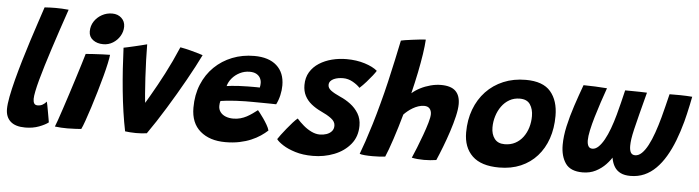

<svg xmlns="http://www.w3.org/2000/svg" viewBox="-47 -922 4229 1162"><g transform="rotate(5 2067.5 -341.5)"><path d="M269.4 -23.4Q250.9 -8.6 213.3 5.8Q175.8 20.1 129 20.1Q69.5 20.1 39.8 -6.8Q10 -33.8 10 -82Q10 -111.2 18.9 -157.9Q27.9 -204.5 42.8 -261.9Q57.8 -319.2 76.2 -381.6Q94.6 -443.9 114.3 -505.1Q134 -566.2 151.9 -620.2Q169.9 -674.2 183.2 -714.5Q219.8 -717 249.9 -717Q269.2 -717 288.1 -716.1Q306.9 -715.1 329.4 -713Q307.5 -649.1 286.9 -587.9Q266.4 -526.8 248.2 -470.4Q230 -414 214.8 -364.5Q199.5 -315 188.6 -274.4Q177.6 -233.8 171.6 -203.9Q165.5 -174 165.5 -157.1Q165.5 -140 171.5 -130Q177.5 -120 192.6 -120Q210 -120 222.9 -127.6Q235.9 -135.2 246.5 -147.5Q248.2 -141.4 251.7 -123.6Q255.1 -105.8 258.9 -84.1Q262.6 -62.5 265.8 -45.2Q268.9 -28 269.4 -23.4Z M468.4 -0.8Q459.5 -0.2 435.3 1.4Q411.1 3 384.8 3Q365.4 3 346.1 1.9Q326.8 0.8 308.1 -1.6Q313.1 -12.6 323.5 -42.8Q333.9 -72.9 348 -115.4Q362.1 -158 377.7 -206.1Q393.2 -254.2 408.2 -301.8Q423.2 -349.2 435.6 -389.5Q448 -429.8 455.5 -455.6Q473 -457.2 501 -458.9Q529 -460.5 557.1 -461.8Q585.1 -463 602.9 -463Q601.5 -446.9 593.9 -410.7Q586.2 -374.5 574.8 -332.1Q562.6 -286.5 547.6 -235.5Q532.6 -184.5 517.4 -136.8Q502.1 -89.1 489.2 -52.8Q476.4 -16.5 468.4 -0.8ZM556 -523.4Q518.4 -523.4 493.3 -542.3Q468.2 -561.2 468.2 -593.4Q468.2 -627.6 485.9 -654.6Q503.6 -681.5 532.3 -697.3Q561 -713.1 594.5 -713.1Q628.9 -713.1 650.9 -692.5Q673 -671.9 673 -640.6Q673 -609.5 656.9 -582.8Q640.9 -556 614.3 -539.7Q587.8 -523.4 556 -523.4Z M1023 -545.5Q1056.9 -539.4 1086.6 -531.5Q1116.4 -523.6 1136.7 -517.6Q1157 -511.5 1161.1 -509.6Q1145 -476.2 1123.9 -436.4Q1102.8 -396.5 1078.2 -352.6Q1053.6 -308.8 1027 -263.4Q1000.4 -218 972.9 -173.4Q945.5 -128.8 918.4 -87.1Q891.2 -45.5 865.9 -9.6Q838.1 -5.1 799.5 -5.1Q780.9 -5.1 763.5 -6.6Q746.1 -8 734 -9.6Q722.8 -64 713.7 -126.1Q704.6 -188.1 698.1 -253.9Q691.6 -319.6 687.2 -385.5Q682.9 -451.4 680.5 -513Q687.9 -514.4 705.4 -518.2Q722.9 -522 744.5 -527.1Q766.1 -532.1 786.8 -537.2Q807.4 -542.4 821.2 -546Q821.2 -505.1 823.1 -451.6Q825 -398.1 827.9 -344.4Q830.9 -290.6 834.4 -247.5Q837.9 -204.4 841 -183.9L833.9 -181.5Q850.6 -209.8 868.9 -241.2Q887.2 -272.6 906.4 -307.4Q925.6 -342.1 945.3 -380.1Q965 -418.1 984.6 -459.6Q1004.1 -501 1023 -545.5Z M1597.8 -90.2Q1579.6 -73.2 1555.1 -56.7Q1530.5 -40.1 1499.1 -26.8Q1467.8 -13.5 1428.9 -5.4Q1390 2.6 1343.2 2.6Q1248.1 2.6 1190.8 -46.4Q1133.4 -95.4 1133.4 -188.5Q1133.4 -266.8 1159.5 -330Q1185.6 -393.2 1232 -438.4Q1278.4 -483.6 1340.1 -508Q1401.8 -532.4 1473.4 -532.4Q1561.8 -532.4 1609.8 -489.4Q1657.9 -446.5 1657.9 -369.2Q1657.9 -340.1 1650.9 -309.4Q1643.9 -278.8 1630.6 -252.5Q1623.8 -252.9 1599.2 -253.2Q1574.6 -253.5 1543.2 -253.8Q1511.8 -254.1 1483.9 -254.3Q1456 -254.5 1442.5 -254.2Q1414.4 -254 1385.3 -252.2Q1356.2 -250.5 1332 -248.1Q1307.8 -245.6 1292.9 -243Q1288.5 -231.1 1288.5 -212.6Q1288.5 -191.1 1300.3 -175.5Q1312.1 -159.9 1332.6 -151.7Q1353 -143.5 1378.9 -143.5Q1402 -143.5 1422.2 -149.1Q1442.5 -154.8 1460.1 -164.2Q1477.8 -173.8 1493.6 -185Q1509.5 -196.2 1523.9 -207.4Q1526.4 -204.9 1536.5 -192.2Q1546.6 -179.5 1559.2 -161.4Q1571.9 -143.2 1582.9 -124.3Q1593.9 -105.4 1597.8 -90.2ZM1322.1 -336.2Q1333.9 -338.1 1352.9 -340Q1372 -341.9 1396.6 -343.3Q1421.2 -344.8 1449.5 -345Q1465.8 -345.2 1481.2 -345.2Q1496.6 -345.1 1507.9 -345.1Q1519.2 -345 1522.9 -344.6Q1524.6 -351 1525.3 -358.4Q1526 -365.9 1526 -372.9Q1525.6 -389.6 1517.8 -403.6Q1509.9 -417.6 1494.2 -426.1Q1478.5 -434.6 1454.2 -434.6Q1422.2 -434.6 1394.3 -420.6Q1366.4 -406.5 1347.5 -384Q1328.6 -361.5 1322.1 -336.2Z M1877.8 39.4Q1817.4 39.4 1771.2 25.1Q1725.1 10.8 1695.3 -8.6Q1665.5 -27.9 1655.1 -43.1Q1660.5 -52.1 1674.3 -70.5Q1688.1 -88.9 1705.6 -110.4Q1723 -132 1739.8 -150.6Q1756.6 -169.1 1767.9 -178.1Q1786.2 -157.4 1809.2 -137.7Q1832.2 -118 1858.1 -105.6Q1883.9 -93.1 1909.6 -93.1Q1930.6 -93.1 1949.7 -99.6Q1968.8 -106.1 1980.9 -119.6Q1993 -133 1993 -153.9Q1993 -178.6 1967.8 -197.5Q1942.5 -216.4 1904.9 -233.4Q1871.5 -249 1845.8 -269.8Q1820 -290.5 1805.4 -318.6Q1790.8 -346.8 1790.8 -383.6Q1790.8 -429 1811.1 -462.6Q1831.5 -496.2 1866.1 -518.2Q1900.6 -540.2 1943.5 -551.1Q1986.4 -561.9 2031.8 -561.9Q2092 -561.9 2142.4 -546.1Q2192.8 -530.2 2219.5 -507.1Q2214 -497.5 2198.8 -477.9Q2183.6 -458.4 2163.9 -436.2Q2144.2 -414 2123.9 -395.4Q2108.2 -413.1 2079.9 -429.1Q2051.6 -445.1 2020.6 -445.1Q2007 -445.1 1992.3 -442.8Q1977.6 -440.4 1964.8 -434.7Q1952 -429 1944.1 -419.6Q1936.2 -410.1 1936.2 -396.4Q1936.2 -378 1955.5 -363.4Q1974.8 -348.9 2012.8 -331.8Q2045.4 -317.9 2075.4 -295.4Q2105.5 -272.9 2124.8 -241.1Q2144.1 -209.2 2144.1 -167.1Q2144.1 -100.6 2106.3 -54.6Q2068.5 -8.5 2007.8 15.4Q1947 39.4 1877.8 39.4Z M2315.5 5.5Q2303.4 7.4 2282.6 8.5Q2261.8 9.6 2239.4 9.6Q2213.4 9.6 2191.5 7.8Q2169.6 6 2160.2 2.1Q2172 -28.1 2188.3 -76.2Q2204.6 -124.4 2222.9 -184.5Q2241.1 -244.6 2258.5 -310.2Q2276.9 -377.9 2293.2 -447.8Q2309.5 -517.8 2323.6 -583.1Q2337.8 -648.4 2348.8 -702.2Q2352.8 -703.8 2372.2 -706.8Q2391.8 -709.8 2417 -713.1Q2442.2 -716.4 2465 -718.9Q2487.8 -721.4 2498.6 -721.5Q2496.5 -684 2488.8 -632.4Q2481 -580.8 2468.6 -519.3Q2456.1 -457.9 2439.5 -390.2Q2460.5 -409 2489.6 -423.9Q2518.6 -438.8 2551.2 -447.4Q2583.9 -456 2614.4 -456Q2675.1 -456 2703 -428.9Q2730.9 -401.9 2730.9 -349.5Q2730.9 -319.5 2720.6 -275.2Q2710.2 -230.9 2694 -181.2Q2677.8 -131.6 2659.5 -84.4Q2641.2 -37.1 2625.4 -0.9Q2607.2 1.9 2588.2 3.4Q2569.2 4.9 2550.6 4.9Q2508.9 4.9 2476.4 -2Q2487.6 -27.5 2503.1 -66Q2518.5 -104.5 2533.4 -145.6Q2548.4 -186.8 2558.4 -221.4Q2568.4 -256.1 2568.4 -274.2Q2568.4 -295 2557.4 -307.9Q2546.5 -320.9 2524.1 -320.9Q2505.9 -320.9 2488.2 -314.9Q2470.6 -308.9 2454.6 -299.4Q2438.6 -289.9 2425.2 -278.8Q2411.8 -267.8 2402.4 -257.6Q2391.5 -218.9 2379.9 -180.1Q2368.2 -141.4 2356.4 -105.9Q2344.6 -70.4 2334.1 -41.6Q2323.6 -12.9 2315.5 5.5Z M3007.5 11.2Q2898.1 11.2 2844.4 -40.5Q2790.6 -92.2 2790.6 -183.1Q2790.6 -259.6 2814.5 -323.3Q2838.4 -387 2882.4 -433.6Q2926.5 -480.1 2987.6 -505.8Q3048.8 -531.4 3123.2 -531.4Q3227.8 -531.4 3274.2 -476.8Q3320.8 -422.2 3320.8 -329.4Q3320.8 -254.2 3299.4 -191.9Q3278 -129.6 3237.2 -84Q3196.5 -38.4 3138.6 -13.6Q3080.8 11.2 3007.5 11.2ZM3028.4 -132.2Q3064.8 -132.2 3092.8 -147.2Q3120.8 -162.1 3140 -188Q3159.2 -213.9 3169.1 -246.8Q3178.9 -279.6 3178.9 -315.5Q3178.9 -357.9 3159.8 -386.5Q3140.8 -415.1 3097 -415.1Q3062 -415.1 3034.2 -399.3Q3006.4 -383.5 2986.9 -356.5Q2967.4 -329.5 2957.1 -295.9Q2946.8 -262.4 2946.8 -227Q2946.8 -185.9 2967 -159.1Q2987.2 -132.2 3028.4 -132.2Z M3513.5 -3.5Q3439.6 -3.5 3409.4 -46.9Q3379.2 -90.2 3379.2 -159Q3379.2 -211.5 3392.8 -272.8Q3406.4 -334.1 3428.1 -399.6Q3449.8 -465.1 3473.6 -529.8Q3505.4 -529.8 3544.9 -527.9Q3584.5 -526 3616.6 -523.5Q3601.6 -481.5 3586.2 -435.1Q3570.8 -388.6 3557.5 -343.8Q3544.2 -299 3536.2 -261.6Q3528.2 -224.2 3528.2 -200Q3528.2 -176.9 3535.9 -164.1Q3543.6 -151.4 3560.4 -151.4Q3578.8 -151.4 3596.6 -168.1Q3614.4 -184.9 3631 -214.7Q3647.6 -244.5 3662.2 -284.1Q3676.9 -323.8 3689.4 -369.5Q3698.5 -403.6 3708.6 -443.5Q3718.8 -483.4 3727.2 -520.4Q3741.9 -520.4 3767.1 -520.1Q3792.2 -519.9 3818.1 -519.4Q3844 -519 3860 -518Q3838.6 -436.2 3824.4 -381.2Q3810.2 -326.2 3801.9 -290.4Q3793.5 -254.5 3790.1 -231Q3786.8 -207.5 3786.8 -188.8Q3786.8 -162.5 3794.8 -148.4Q3802.9 -134.4 3821.4 -134.4Q3842.2 -134.4 3861.5 -152.9Q3880.8 -171.4 3898.3 -204.6Q3915.9 -237.9 3931.4 -282.2Q3947 -326.5 3960.9 -377.6Q3969.4 -408.8 3978.6 -446.4Q3987.9 -484 3996.9 -520.5Q4011.2 -520.6 4028.4 -520.6Q4045.6 -520.6 4062.8 -520.6Q4078.8 -520.6 4100.8 -519.4Q4122.9 -518.2 4134.9 -517.2Q4131.1 -497 4125 -468.1Q4118.9 -439.2 4112.3 -411Q4105.8 -382.8 4100.5 -363.5Q4083.5 -300.8 4062.5 -246.4Q4041.5 -192.1 4015.4 -148.2Q3989.4 -104.2 3957.6 -72.6Q3925.9 -41 3887.8 -24.2Q3849.6 -7.4 3803.6 -7.4Q3767.6 -7.4 3744 -19Q3720.4 -30.6 3706.7 -52.2Q3693 -73.8 3687.4 -103.8Q3681.8 -133.9 3681.8 -170.9L3716.5 -171.5Q3711 -150.9 3695.2 -122.4Q3679.4 -93.9 3653.7 -66.7Q3628 -39.5 3592.9 -21.5Q3557.9 -3.5 3513.5 -3.5Z"/></g></svg>

Font: Grandstander Thin
Style: Italic
Weight: 100
Italic angle: -15°
Designer: Tyler Finck
Foundry: Etcetera Type Co
Version: Version 1.200